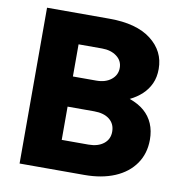

<svg xmlns="http://www.w3.org/2000/svg" viewBox="-79 -772 808 847"><g transform="rotate(10 325.0 -349.0)"><path d="M493 -365Q533 -351 559 -328.5Q585 -306 598.5 -274.5Q612 -243 612 -203Q612 -141 580 -95Q548 -49 490 -24.5Q432 0 354 0H64V-698H344Q465 -698 530.5 -647.5Q596 -597 596 -517Q596 -480 583 -451.5Q570 -423 547 -401.5Q524 -380 493 -365ZM334 -563H229V-419H334Q375 -419 400.5 -439.5Q426 -460 426 -492Q426 -524 400 -543.5Q374 -563 334 -563ZM229 -135H349Q391 -135 416.5 -155Q442 -175 442 -209Q442 -244 417 -264Q392 -284 348 -284H229Z"/></g></svg>

Font: Azeret Mono
Style: Bold
Weight: 700
Designer: Martin Vácha
Foundry: Displaay
Version: Version 1.002